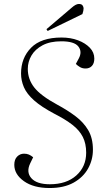

<svg xmlns="http://www.w3.org/2000/svg" viewBox="-20 -933 537 967"><path d="M448 -179Q448 -128 423.5 -84Q399 -40 350.5 -13Q302 14 230 14Q149 14 100.5 -20.5Q52 -55 52 -103Q52 -130 66.5 -144.5Q81 -159 101 -159Q115 -159 125.5 -154.5Q136 -150 147 -141L132 -110Q111 -66 138 -35.5Q165 -5 231 -5Q315 -5 364.5 -49.5Q414 -94 414 -164Q414 -210 397 -243.5Q380 -277 344.5 -304.5Q309 -332 254 -360Q188 -395 151.5 -427.5Q115 -460 100.5 -493.5Q86 -527 86 -563Q86 -641 136.5 -692.5Q187 -744 290 -744Q336 -744 373 -730Q410 -716 432.5 -692.5Q455 -669 455 -638Q455 -614 443 -601Q431 -588 411 -588Q395 -588 383 -595Q371 -602 362 -611L377 -639Q395 -673 374.5 -699Q354 -725 289 -725Q232 -725 194.5 -705Q157 -685 138.5 -653.5Q120 -622 120 -586Q120 -534 152.5 -492.5Q185 -451 268 -406Q320 -378 360.5 -347.5Q401 -317 424.5 -277Q448 -237 448 -179ZM342 -895Q351 -903 360 -908Q369 -913 377 -913Q391 -913 396 -905.5Q401 -898 401 -891Q401 -886 399.5 -878Q398 -870 395 -862L220 -777L214 -786Z"/></svg>

Font: Display Extralight
Style: Italic
Weight: 200
Italic angle: -2°
Designer: Latin by Veronika Burian and Jose Scaglione. Greek by Irene Vlachou. Cyrillic by Vera Evstafieva
Foundry: TypeTogether
Version: Version 3.002